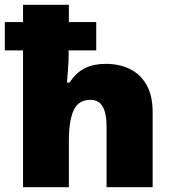

<svg xmlns="http://www.w3.org/2000/svg" viewBox="-20 -780 720 800"><path d="M267 -760V-688H381V-570H266V-550Q266 -527 263.5 -493Q261 -459 259 -436H270Q297 -478 334 -496Q371 -514 421 -514Q476 -514 520 -493Q564 -472 590 -427.5Q616 -383 616 -312V0H424V-253Q424 -364 358 -364Q306 -364 286.5 -320Q267 -276 267 -193V0H76V-570H0V-688H76V-760Z"/></svg>

Font: Noto Sans Bengali UI Black
Style: Regular
Weight: 900
Designer: Jelle Bosma - Monotype Design Team
Foundry: Monotype Imaging Inc.
Version: Version 2.003; ttfautohint (v1.8.4.7-5d5b)